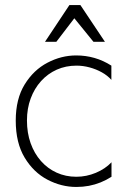

<svg xmlns="http://www.w3.org/2000/svg" viewBox="-20 -728 504 762"><path d="M283 14Q223.5 14 168.2 -15Q113 -44 77.8 -102.5Q42.5 -161 42.5 -249.5Q42.5 -335.5 78 -393Q113.5 -450.5 168.5 -479.2Q223.5 -508 282.5 -508Q320 -508 355 -498Q390 -488 422 -467.5V-411Q406.5 -428.5 384 -441Q361.5 -453.5 335.5 -460.5Q309.5 -467.5 283.5 -467.5Q241 -467.5 205.2 -451.5Q169.5 -435.5 143 -406.2Q116.5 -377 101.8 -337.2Q87 -297.5 87 -250Q87 -200.5 101.5 -159.8Q116 -119 142.5 -89Q169 -59 204.8 -42.8Q240.5 -26.5 283 -26.5Q323 -26.5 360.5 -42.2Q398 -58 422.5 -84V-26.5Q401.5 -13 379 -4Q356.5 5 332.8 9.5Q309 14 283 14ZM158.5 -562 255.5 -708H299L396.5 -562H351L275 -655.5L203.5 -562Z"/></svg>

Font: Russolo 10pt ExtraLight
Style: Regular
Weight: 200
Designer: Micah Stupak-Hahn
Version: Version 1.000